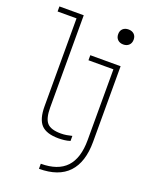

<svg xmlns="http://www.w3.org/2000/svg" viewBox="-174 -833 897 1143"><g transform="rotate(20 275.0 -261.0)"><path d="M266 10Q189 10 156 -25Q123 -60 123 -142V-698H3V-730H157V-146Q157 -76 181.5 -49Q206 -22 269 -22Q288 -22 305.5 -25Q323 -28 339 -32V0Q320 6 301 8Q282 10 266 10ZM219 188Q327 188 380 131.5Q433 75 433 -40V-488H275V-520H467V-41Q467 88 405 154Q343 220 219 220ZM437 -647Q415 -647 401.5 -660Q388 -673 388 -695Q388 -717 401.5 -729.5Q415 -742 437 -742Q459 -742 472.5 -729.5Q486 -717 486 -695Q486 -673 472.5 -660Q459 -647 437 -647Z"/></g></svg>

Font: M PLUS Code Latin SemiExpanded ExtraLight
Style: Regular
Weight: 250
Width: 6
Designer: Coji Morishita
Foundry: UNDERFOREST DESIGN
Version: Version 1.002; ttfautohint (v1.8.3)